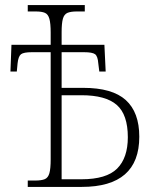

<svg xmlns="http://www.w3.org/2000/svg" viewBox="-20 -734 611 754"><path d="M89 0V-25H118Q143 -25 156 -30.5Q169 -36 174 -54Q179 -72 179 -108V-529H105Q73 -529 62.5 -521Q52 -513 49 -485L46 -453H21L25 -558H179V-606Q179 -642 174 -660Q169 -678 156.5 -683.5Q144 -689 120 -689H89V-714H313V-689H282Q258 -689 245 -683.5Q232 -678 227 -660.5Q222 -643 222 -607V-558H390L395 -453H370L366 -485Q364 -513 353.5 -521Q343 -529 310 -529H222V-389H307Q421 -389 474 -341Q527 -293 527 -197Q527 0 301 0ZM300 -30Q398 -30 440 -72Q482 -114 482 -195Q482 -284 438.5 -322Q395 -360 300 -360H222V-30Z"/></svg>

Font: Noto Serif SemiCondensed ExtraLight
Style: Regular
Weight: 200
Width: 4
Designer: Monotype Design Team
Foundry: Monotype Imaging Inc.
Version: Version 2.014